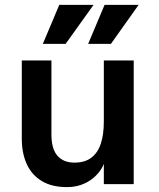

<svg xmlns="http://www.w3.org/2000/svg" viewBox="-20 -752 650 784"><path d="M526 -505V0H404V-83Q398 -67 385 -50Q372 -33 353 -19Q334 -5 309 3.5Q284 12 253 12Q192 12 151 -12.5Q110 -37 89.5 -81.5Q69 -126 69 -186V-505H190V-203Q190 -144 214.5 -116Q239 -88 284 -88Q327 -88 353.5 -108.5Q380 -129 392 -166.5Q404 -204 404 -256V-505ZM248 -573H155L222 -732H362ZM433 -573H340L407 -732H546Z"/></svg>

Font: Inclusive Sans SemiBold
Style: Regular
Weight: 600
Designer: Olivia King
Foundry: Olivia King
Version: Version 2.004